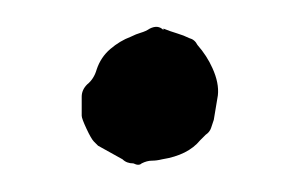

<svg xmlns="http://www.w3.org/2000/svg" viewBox="-20 -190 220 141"><path d="M78 -70Q73 -70 70 -73L52 -83Q51 -84 50.5 -84.5Q50 -85 49 -86Q47 -88 43.5 -95.5Q40 -103 40 -105V-119Q40 -124 44 -128Q49 -132 51 -139Q54 -148 61 -154Q68 -160 76 -163Q80 -165 83.5 -166Q87 -167 90 -169Q96 -172 100 -168V-169Q105 -167 110 -165.5Q115 -164 119 -162Q123 -161 125 -157Q132 -149 136 -140Q141 -129 140 -120L137 -102Q136 -99 135 -96Q134 -93 131 -91L127 -87Q118 -76 99 -73Q95 -72 91.5 -72Q88 -72 84 -70Q82 -68 78 -70Z"/></svg>

Font: Lacquer
Style: Regular
Weight: 400
Designer: Eli Block, Niki Polyocan
Version: Version 1.100